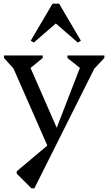

<svg xmlns="http://www.w3.org/2000/svg" viewBox="-20 -785 596 1056"><path d="M258 56 35 -452H68V-393L2 -466V-480H215V-466L144 -408H134V-443L310 -41H276L435 -452V-408H424L351 -466V-480H554V-466L488 -396V-452H521L169 251H153L72 170V157L259 0ZM166 -551 149 -561 269 -765H305L425 -561L408 -551L281 -661H293Z"/></svg>

Font: Platypi Light
Style: Regular
Weight: 300
Designer: David Sargent
Foundry: Bolt Cutter Type
Version: Version 1.200